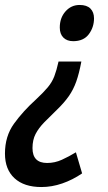

<svg xmlns="http://www.w3.org/2000/svg" viewBox="-61 -566 436 774"><path d="M267 -318Q258 -270 246.5 -237.5Q235 -205 216.5 -178.5Q198 -152 169 -124Q140 -96 117.5 -73Q95 -50 82.5 -26Q70 -2 70 31Q70 91 129 91Q160 91 188.5 78Q217 65 245 48L270 133Q232 159 190 173.5Q148 188 106 188Q36 188 -2.5 152.5Q-41 117 -41 53Q-41 -17 -4.5 -67.5Q32 -118 84 -165Q115 -194 132 -214.5Q149 -235 158 -258.5Q167 -282 175 -318ZM260 -546Q289 -546 303.5 -531.5Q318 -517 318 -492Q318 -456 297 -428Q276 -400 234 -400Q209 -400 194.5 -414.5Q180 -429 180 -455Q180 -494 203 -520Q226 -546 260 -546Z"/></svg>

Font: Noto Sans Condensed SemiBold
Style: Italic
Weight: 600
Width: 3
Italic angle: -12°
Designer: Monotype Design Team
Foundry: Monotype Imaging Inc.
Version: Version 2.013; ttfautohint (v1.8.4.7-5d5b)